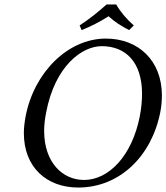

<svg xmlns="http://www.w3.org/2000/svg" viewBox="-20 -831 746 861"><path d="M699 -329C704 -355 706 -380 706 -403C706 -559 601 -658 455 -658C284 -658 133 -506 95 -310C90 -283 87 -258 87 -234C87 -82 188 10 331 10C515 10 660 -129 699 -329ZM436 -624C544 -624 617 -552 617 -410C617 -380 614 -347 607 -310C572 -131 467 -24 357 -24C260 -24 178 -103 178 -244C178 -270 181 -297 187 -327C227 -537 349 -624 436 -624ZM501 -811H458C420 -777 380 -745 337 -717L346 -696C388 -713 424 -731 467 -758C494 -733 524 -714 559 -696L580 -717C549 -744 522 -775 501 -811Z"/></svg>

Font: Libertinus Serif
Style: Italic
Weight: 400
Italic angle: -12°
Designer: Philipp H. Poll, Khaled Hosny
Foundry: Caleb Maclennan
Version: Version 7.050;RELEASE